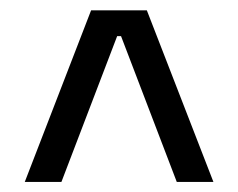

<svg xmlns="http://www.w3.org/2000/svg" viewBox="-20 -659 462 372"><path d="M156.5 -639H264.5L393.5 -306.5H322.5L214.5 -589H207L99 -306.5H28Z"/></svg>

Font: Anek Tamil
Style: Regular
Weight: 400
Designer: Aadarsh Rajan (Tamil), Yesha Goshar (Latin)
Foundry: Ek Type
Version: Version 1.003